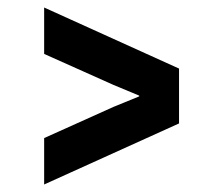

<svg xmlns="http://www.w3.org/2000/svg" viewBox="-20 -590 572 511"><path d="M97.5 -99V-222.5L282 -305.5L350.5 -333.5V-335.5L282 -364L97.5 -446.5V-570L456.5 -407.5V-261.5Z"/></svg>

Font: Spline Sans
Style: Bold
Weight: 700
Designer: Eben Sorkin, Mirko Velimirovic
Foundry: Sorkin Type
Version: Version 1.000; ttfautohint (v1.8.3)